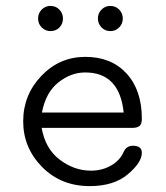

<svg xmlns="http://www.w3.org/2000/svg" viewBox="-20 -631 565 655"><path d="M271 -437Q359.9 -437 411.9 -380.1Q463.9 -323.2 463.9 -226.1Q463.9 -206.1 454.8 -200.4Q445.8 -194.8 433.1 -194.8H122.1Q134.3 -124 183.6 -86.4Q232.9 -48.8 290 -48.8Q328.1 -48.8 358.2 -65.9Q388.2 -83 400.9 -110.8Q410.6 -133.8 433.1 -133.8Q463.9 -133.8 463.9 -109.9Q463.9 -76.7 416 -36.4Q368.2 3.9 286.1 3.9Q188 3.9 123.5 -61.5Q59.1 -127 59.1 -217Q59.1 -307.1 121.1 -372.1Q183.1 -437 271 -437ZM151.9 -610.8Q170.9 -610.8 182.9 -597.9Q194.8 -585 194.8 -567.9Q194.8 -549.8 182.9 -537.4Q170.9 -524.9 151.9 -524.9Q134.8 -524.9 122.3 -537.4Q109.9 -549.8 109.9 -567.9Q109.9 -585.9 122.3 -598.4Q134.8 -610.8 151.9 -610.8ZM123 -247.1H401.9Q387.7 -384.3 270 -383.8Q222.2 -383.8 179.2 -349.9Q136.2 -315.9 123 -247.1ZM314 -567.9Q314 -585.9 326.4 -598.4Q338.9 -610.8 356 -610.8Q375 -610.8 387 -597.9Q398.9 -585 398.9 -567.9Q398.9 -549.8 386.5 -537.4Q374 -524.9 356.9 -524.9Q337.9 -524.9 325.9 -537.8Q314 -550.8 314 -567.9Z"/></svg>

Font: CMU Typewriter Text
Style: Light
Weight: 200
Version: Version 0.7.0